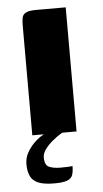

<svg xmlns="http://www.w3.org/2000/svg" viewBox="-49 -493 379 709"><g transform="rotate(-5 140.5 -138.0)"><path d="M58 0Q58 -102 58 -204Q58 -306 58 -408Q58 -425 60.5 -436.5Q63 -448 74.5 -454Q86 -460 112 -460H222V0ZM124 184Q85 184 64 175Q43 166 35 148Q27 130 27 105Q27 82 37 63.5Q47 45 61.5 30Q76 15 92 5Q108 -5 120 -10H188Q180 -7 164.5 2.5Q149 12 132.5 25.5Q116 39 104.5 54.5Q93 70 93 85Q93 114 109.5 121Q126 128 151 128Q171 128 179.5 127.5Q188 127 191 126.5Q194 126 196 126Q196 146 191.5 159Q187 172 171.5 178Q156 184 124 184Z"/></g></svg>

Font: Genos Thin
Style: Bold
Weight: 700
Version: Version 1.010